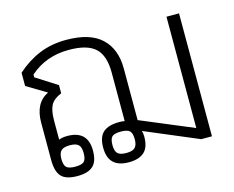

<svg xmlns="http://www.w3.org/2000/svg" viewBox="-83 -663 972 798"><g transform="rotate(-15 403.0 -264.5)"><path d="M70 -78V-238Q70 -323 130 -352L45 -403V-460Q91 -501 143 -522.5Q195 -544 259 -544Q361 -544 410.5 -497.5Q460 -451 460 -367V-145L687 -50V-529H741V0H695L465 -97Q469 -88 469 -71Q469 -26 446.5 -5.5Q424 15 380 15Q292 15 292 -71Q292 -117 314.5 -137Q337 -157 384 -157Q395 -157 407 -155V-365Q407 -437 372.5 -469Q338 -501 259 -501Q160 -501 91 -440V-428L182 -370V-335Q148 -321 136 -298.5Q124 -276 124 -232V-151Q139 -157 160 -157Q248 -157 248 -71Q248 -25 226.5 -5Q205 15 159 15Q110 15 90 -6.5Q70 -28 70 -78ZM208 -71Q208 -96 197.5 -106.5Q187 -117 160 -117Q134 -117 123 -106.5Q112 -96 112 -71Q112 -44 122.5 -34.5Q133 -25 160 -25Q188 -25 198 -34.5Q208 -44 208 -71ZM428 -71Q428 -98 417.5 -107.5Q407 -117 380 -117Q352 -117 342 -107.5Q332 -98 332 -71Q332 -46 342.5 -35.5Q353 -25 380 -25Q407 -25 417.5 -36Q428 -47 428 -71Z"/></g></svg>

Font: Pridi ExtraLight
Style: Regular
Weight: 275
Designer: Katatrad Team
Foundry: CadsonDemak
Version: Version 1.001